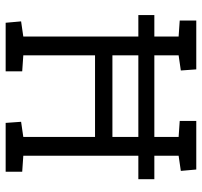

<svg xmlns="http://www.w3.org/2000/svg" viewBox="-38 -694 731 696"><g transform="rotate(90 328.0 -345.5)"><path d="M34 -481V-539H629V-481ZM62 0 57 -56 112 -64V-627L54 -631V-691H231L235 -635L180 -627V-387H476V-627L418 -631V-691H594L599 -635L544 -627V-64L602 -60V0H425L421 -56L476 -64V-324H180V-64L238 -60V0Z"/></g></svg>

Font: Kreon Light
Style: Regular
Weight: 300
Designer: Julia Petretta
Foundry: Julia Petretta and Eli Heuer
Version: Version 2.002